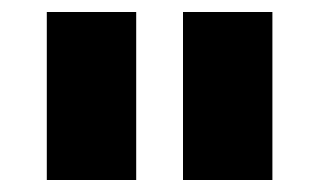

<svg xmlns="http://www.w3.org/2000/svg" viewBox="-20 -760 532 320"><path d="M58 -460V-740H207V-460ZM285 -460V-740H434V-460Z"/></svg>

Font: Oxanium ExtraLight ExtraBold
Style: Regular
Weight: 800
Version: Version 2.000